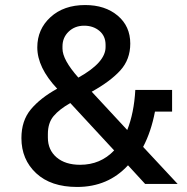

<svg xmlns="http://www.w3.org/2000/svg" viewBox="-20 -730 743 762"><path d="M286 12Q182 12 123.5 -42.5Q65 -97 65 -182Q65 -251 102.5 -296Q140 -341 207 -378Q128 -462 128 -542Q128 -614 180.5 -662Q233 -710 318 -710Q397 -710 447 -668Q497 -626 497 -557Q497 -494 457.5 -450.5Q418 -407 344 -366L485 -214Q512 -282 517 -373H663V-287H595Q580 -208 548 -147L685 0H556L488 -74Q409 12 286 12ZM291 -422Q399 -482 399 -543V-552Q399 -587 374.5 -607.5Q350 -628 314 -628Q277 -628 252.5 -604.5Q228 -581 228 -546V-537Q228 -493 291 -422ZM298 -76Q379 -76 433 -133L259 -321Q215 -296 192.5 -269Q170 -242 170 -198V-184Q170 -135 204.5 -105.5Q239 -76 298 -76Z"/></svg>

Font: Anuphan Medium
Style: Regular
Weight: 500
Designer: Mike Abbink, Paul van der Laan, Pieter van Rosmalen, Mint Tantisuwanna
Foundry: Bold Monday; Cadson Demak
Version: Version 3.002;hotconv 1.0.109;makeotfexe 2.5.65596